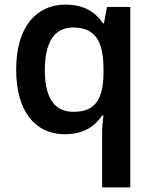

<svg xmlns="http://www.w3.org/2000/svg" viewBox="-20 -571 665 831"><path d="M422 11V240H544V-541H443L430 -470H426C395 -516 346 -551 264 -551C137 -551 50 -455 50 -270C50 -85 135 10 261 10C343 10 392 -26 422 -71H428C424 -46 422 -15 422 11ZM298 -87C213 -87 174 -151 174 -268C174 -384 213 -452 296 -452C396 -452 428 -388 428 -269V-251C426 -141 392 -87 298 -87Z"/></svg>

Font: Noto Sans Kayah Li SemiBold
Style: Regular
Weight: 600
Designer: Monotype Design Team, Sérgio Martins
Foundry: Monotype Imaging Inc.
Version: Version 2.002